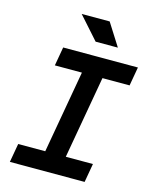

<svg xmlns="http://www.w3.org/2000/svg" viewBox="-131 -986 848 1071"><g transform="rotate(15 293.0 -450.5)"><path d="M31.7 0H463.4L482.4 -108.4H325.7L409.7 -585H566.4L585.4 -693.4H153.8L134.8 -585H291L207 -108.4H50.8ZM320.3 -771.5H448.7L366.7 -900.9H205.1Z"/></g></svg>

Font: Cascadia Mono PL SemiBold
Style: Italic
Weight: 600
Italic angle: -10°
Monospace: yes
Designer: Aaron Bell
Foundry: Saja Typeworks
Version: Version 2404.023